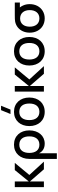

<svg xmlns="http://www.w3.org/2000/svg" viewBox="1224 -2058 1075 3562"><g transform="rotate(-90 1761.0 -277.5)"><path d="M70 0H174.5V-260.5L400.5 0H542.5L295.5 -270L519.5 -540H386.5L174.5 -280V-540H70Z M698 240V-90.5C730.5 -25 788 15 877.5 15C1022.5 15 1122.5 -101.5 1122.5 -270.5C1122.5 -437.5 1020 -555 857.5 -555C698.5 -555 593.5 -439.5 593.5 -270.5V240ZM857.5 -83.5C756.5 -83.5 704.5 -156.5 704.5 -270.5C704.5 -380.5 752.5 -456.5 857.5 -456.5C960 -456.5 1011.5 -383.5 1011.5 -270.5C1011.5 -160 961 -83.5 857.5 -83.5Z M1508.5 -620 1580 -795H1498L1426.5 -620ZM1467 15C1628 15 1732 -101 1732 -270.5C1732 -438.5 1628.5 -555 1467 -555C1307 -555 1202.5 -439 1202.5 -270.5C1202.5 -102 1306 15 1467 15ZM1467 -83.5C1368 -83.5 1313.5 -154.5 1313.5 -270.5C1313.5 -385.5 1366 -456.5 1467 -456.5C1567 -456.5 1621 -386.5 1621 -270.5C1621 -155.5 1567 -83.5 1467 -83.5Z M1842 0H1946.5V-260.5L2172.5 0H2314.5L2067.5 -270L2291.5 -540H2158.5L1946.5 -280V-540H1842Z M2590.5 15C2751.5 15 2855.5 -101 2855.5 -270.5C2855.5 -438.5 2752 -555 2590.5 -555C2430.5 -555 2326 -439 2326 -270.5C2326 -102 2429.5 15 2590.5 15ZM2590.5 -83.5C2491.5 -83.5 2437 -154.5 2437 -270.5C2437 -385.5 2489.5 -456.5 2590.5 -456.5C2690.5 -456.5 2744.5 -386.5 2744.5 -270.5C2744.5 -155.5 2690.5 -83.5 2590.5 -83.5Z M3200 15C3251.5 15 3297.5 3 3338 -21.5C3418.5 -69.5 3465 -157.5 3465 -263C3465 -307 3457 -347.5 3440.5 -384.5C3430 -408 3418 -428.5 3403.5 -446H3495V-540H3266.5C3201 -540 3166.5 -539 3137 -533C3096.5 -524 3061 -507 3030.5 -482C2970 -432 2935.5 -354.5 2935.5 -263C2935.5 -210.5 2946.5 -163.5 2968.5 -121C3012.5 -36.5 3096 15 3200 15ZM3200 -83.5C3101.5 -83.5 3046.5 -155.5 3046.5 -263C3046.5 -365 3098 -441.5 3200 -441.5C3299 -440.5 3354 -367.5 3354 -263C3354 -158 3299.5 -83.5 3200 -83.5Z"/></g></svg>

Font: Vela Sans SemBd
Style: Regular
Weight: 600
Designer: Principal design: Mikhail Sharanda - project Manrope.
Design modification: Ravid Balaliev
Foundry: Mikhail Sharanda
Version: Version 1.001